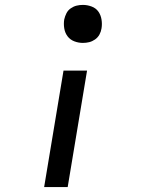

<svg xmlns="http://www.w3.org/2000/svg" viewBox="-20 -548 640 783"><path d="M318 -373Q300 -373 283 -379.5Q266 -386 255.5 -400Q245 -414 242 -432.5Q239 -451 242 -469Q245 -482 251 -494Q257 -506 268.5 -514Q280 -522 292.5 -525Q305 -528 318 -528Q336 -528 353.5 -521.5Q371 -515 381 -501Q391 -487 394 -468.5Q397 -450 394 -432Q392 -419 385.5 -407Q379 -395 367.5 -387Q356 -379 343.5 -376Q331 -373 318 -373ZM160 215 239 -260H335L256 215Z"/></svg>

Font: Iosevka Medium Extended
Style: Italic
Weight: 500
Width: 7
Italic angle: -9°
Monospace: yes
Designer: Belleve Invis
Foundry: Belleve Invis
Version: Version 32.5.0; ttfautohint (v1.8.4)